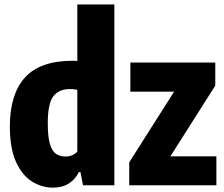

<svg xmlns="http://www.w3.org/2000/svg" viewBox="-20 -828 1002 858"><path d="M216.5 10.5Q166 10.5 122 -17.5Q78 -45.5 51 -105.8Q24 -166 24 -263Q24 -406 91.2 -481.2Q158.5 -556.5 305.5 -556.5Q314.5 -556.5 325.5 -555.5V-808H491V0H351L339.5 -59H332.5Q317 -27 287.8 -8.2Q258.5 10.5 216.5 10.5ZM272 -128.5Q305.5 -128.5 325.5 -150.5V-427Q306.5 -430 292 -430Q243.5 -430 218.5 -398Q193.5 -366 193.5 -278Q193.5 -216.5 203.2 -184.2Q213 -152 230.8 -140.2Q248.5 -128.5 272 -128.5ZM557.5 0V-102.5L758 -418.5H562.5V-548.5H942V-445.5L741.5 -129.5H947V0Z"/></svg>

Font: Encode Sans Condensed ExtraBold
Style: Regular
Weight: 800
Width: 3
Designer: Multiple Designers
Foundry: Impallari Type
Version: Version 3.000; ttfautohint (v1.8.3) -l 8 -r 50 -G 200 -x 14 